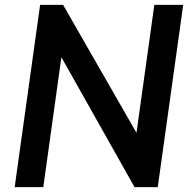

<svg xmlns="http://www.w3.org/2000/svg" viewBox="-20 -765 780 785"><path d="M40 0 144 -745H238L538 -222L611 -745H729L625 0H530L231 -531L157 0Z"/></svg>

Font: Plus Jakarta Sans SemiBold
Style: Italic
Weight: 600
Italic angle: -8°
Designer: Gumpita Rahayu
Foundry: Tokotype
Version: Version 2.071; ttfautohint (v1.8.4.7-5d5b);gftools[0.9.29]